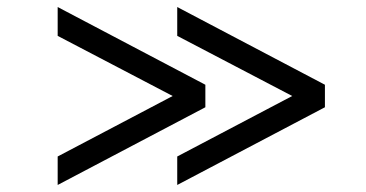

<svg xmlns="http://www.w3.org/2000/svg" viewBox="-20 -527 1040 546"><path d="M484 -1V-82L811 -254L484 -425V-507L904 -286V-222ZM144 -1V-82L471 -254L144 -425V-507L564 -286V-222Z"/></svg>

Font: 42dot Sans Light SemiBold
Style: Regular
Weight: 600
Version: Version 1.000